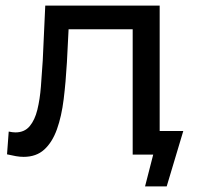

<svg xmlns="http://www.w3.org/2000/svg" viewBox="-20 -550 703 683"><path d="M496 113 525 0H452V-446H224L218 -328Q214 -258 206.5 -197Q199 -136 182.5 -90Q166 -44 137.5 -18Q109 8 64 8Q51 8 36.5 5.5Q22 3 5 -1L11 -82Q25 -79 35 -79Q67 -79 85.5 -101Q104 -123 113 -160Q122 -197 125.5 -242Q129 -287 132 -334L141 -530H548V-84H632L573 113Z"/></svg>

Font: Montserrat Medium
Style: Regular
Weight: 500
Designer: Julieta Ulanovsky
Foundry: Julieta Ulanovsky
Version: Version 9.000; ttfautohint (v1.8.4.7-5d5b)